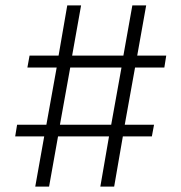

<svg xmlns="http://www.w3.org/2000/svg" viewBox="-20 -688 669 708"><path d="M350 0 382 -185H194L161 0H110L143 -185H36L43 -228H151L189 -439H81L89 -483H196L228 -668H279L246 -483H435L468 -668H519L486 -483H593L586 -439H478L440 -228H548L540 -185H433L401 0ZM428 -439H239L201 -228H390Z"/></svg>

Font: Celebes Light
Style: Regular
Weight: 300
Designer: Anugrah Pasau
Foundry: Lafontype
Version: Version 1.000; ttfautohint (v1.8.4)